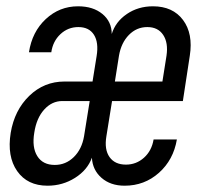

<svg xmlns="http://www.w3.org/2000/svg" viewBox="-20 -580 640 610"><path d="M131 10Q67 10 34.5 -36.5Q2 -83 14 -158Q26 -230 73 -275.5Q120 -321 185 -321H274L287 -402Q294 -445 278.5 -469.5Q263 -494 229 -494Q196 -494 172 -471.5Q148 -449 143 -414H72Q82 -479 125.5 -519.5Q169 -560 228 -560Q276 -560 305.5 -535.5Q335 -511 335 -472Q347 -511 383 -535.5Q419 -560 466 -560Q529 -560 561.5 -516.5Q594 -473 583 -403L561 -259H336L318 -147Q311 -105 328 -81Q345 -57 380 -57Q413 -57 437.5 -79Q462 -101 468 -137H542Q531 -72 485 -31Q439 10 376 10Q331 10 302.5 -15Q274 -40 272 -79Q258 -40 218.5 -15Q179 10 131 10ZM345 -321H496L509 -403Q515 -444 498.5 -469Q482 -494 448 -494Q414 -494 389.5 -469Q365 -444 358 -403ZM154 -56Q189 -56 214.5 -81Q240 -106 247 -147L265 -259H178Q145 -259 120.5 -232Q96 -205 89 -159Q81 -112 98.5 -84Q116 -56 154 -56Z"/></svg>

Font: JetBrains Mono NL Light
Style: Italic
Weight: 300
Italic angle: -9°
Designer: Philipp Nurullin, Konstantin Bulenkov
Foundry: JetBrains
Version: Version 2.304; ttfautohint (v1.8.4.7-5d5b)